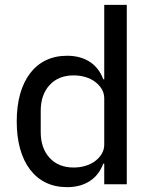

<svg xmlns="http://www.w3.org/2000/svg" viewBox="-20 -760 625 792"><path d="M410 -85H406Q388 -37 349.5 -12.5Q311 12 257 12Q208 12 169.5 -6.5Q131 -25 104 -60.5Q77 -96 63 -146Q49 -196 49 -259Q49 -322 63 -372Q77 -422 104 -457.5Q131 -493 169.5 -511.5Q208 -530 257 -530Q311 -530 349.5 -505.5Q388 -481 406 -433H410V-740H503V0H410ZM284 -69Q310 -69 333 -76Q356 -83 373 -96Q390 -109 400 -126Q410 -143 410 -164V-354Q410 -375 400 -392Q390 -409 373 -422Q356 -435 333 -442Q310 -449 284 -449Q221 -449 184.5 -409Q148 -369 148 -303V-215Q148 -149 184.5 -109Q221 -69 284 -69Z"/></svg>

Font: IBM Plex Sans Thai Looped Text
Style: Regular
Weight: 450
Designer: Mike Abbink, Paul van der Laan, Pieter van Rosmalen, Ben Mitchell, Mark Frömberg
Foundry: Bold Monday
Version: Version 1.1